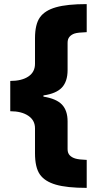

<svg xmlns="http://www.w3.org/2000/svg" viewBox="-20 -744 473 932"><path d="M29.8 -351.1Q85.9 -351.1 117.9 -372.8Q149.9 -394.5 149.9 -434.1V-558.1Q149.9 -626 173.8 -659.7Q197.8 -693.4 251.7 -708.7Q305.7 -724.1 400.9 -724.1V-587.9Q357.4 -586.4 342 -581.3Q326.7 -576.2 317.4 -565.4Q308.1 -554.7 308.1 -536.1V-403.8Q308.1 -348.6 280.5 -319.1Q252.9 -289.6 190.9 -280.8V-274.9Q253.4 -265.1 280.8 -236.3Q308.1 -207.5 308.1 -154.8V-20Q308.1 -1 318.4 9.8Q328.6 20.5 345.7 25.6Q362.8 30.8 400.9 32.2V168Q304.7 168 251 152.3Q197.3 136.7 173.6 102.8Q149.9 68.8 149.9 0V-121.1Q149.9 -160.2 117.2 -182.1Q84.5 -204.1 29.8 -204.1Z"/></svg>

Font: Sahel Black FD
Style: Black-FD
Weight: 900
Foundry: Saber Rastikerdar (saber.rastikerdar@gmail.com)
Version: Version 3.3.1